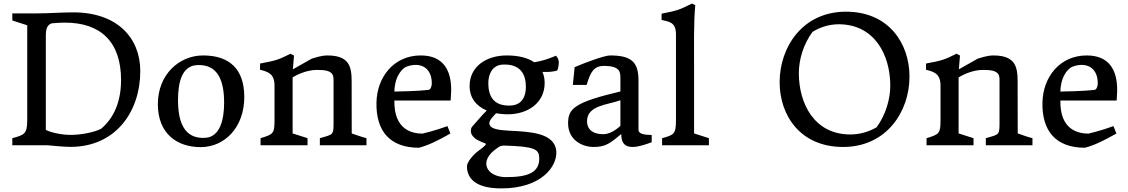

<svg xmlns="http://www.w3.org/2000/svg" viewBox="-20 -823 6390 1088"><path d="M49.8 0H247.6C297.4 4.9 349.6 9.3 379.9 9.3C634.8 9.3 774.9 -189.5 774.9 -420.4C774.9 -607.9 644.5 -752.9 396 -752.9C317.4 -752.9 264.2 -747.1 185.5 -747.1H49.8V-707L134.3 -679.7V-142.6C134.3 -64 118.2 -58.6 49.8 -40ZM239.7 -86.4V-619.1C239.7 -666.5 250 -681.6 272.9 -690.9C308.1 -694.3 337.9 -694.8 347.7 -694.8C550.8 -694.8 666 -585.9 666 -369.6C666 -211.9 599.1 -132.3 553.2 -93.3C511.7 -71.8 434.1 -58.6 382.3 -58.6C314.5 -58.6 260.7 -76.7 239.7 -86.4Z M874.5 -232.4C874.5 -67.4 981.4 10.7 1116.7 10.7C1252.9 10.7 1364.3 -100.6 1364.3 -273.4C1364.3 -433.6 1278.3 -508.8 1130.9 -508.8C995.6 -508.8 874.5 -401.4 874.5 -232.4ZM988.8 -256.3C988.8 -355.5 1010.3 -449.2 1095.7 -454.1C1216.8 -460.9 1250 -362.8 1250 -241.2C1250 -148.4 1228.5 -47.4 1143.6 -42C1021.5 -34.2 988.8 -134.8 988.8 -256.3Z M1456.5 0H1722.7V-40L1638.2 -66.9V-384.3C1667 -402.3 1721.2 -426.8 1775.9 -426.8C1827.1 -426.8 1845.7 -420.9 1860.8 -406.2C1866.2 -400.4 1870.1 -386.7 1870.1 -373.5V-143.6C1870.1 -54.7 1873 -63.5 1792.5 -40V0H2056.6V-40C2037.6 -43.9 1973.1 -66.9 1973.1 -66.9L1972.7 -318.4C1972.2 -416 1984.4 -508.8 1835.4 -508.8C1798.8 -508.8 1759.3 -494.1 1746.6 -490.7C1696.3 -462.4 1639.6 -430.2 1639.6 -430.2L1646 -508.3L1626.5 -518.6C1553.7 -482.4 1543 -480 1453.6 -462.9V-427.7C1495.1 -417 1535.6 -407.7 1535.6 -338.4V-142.6C1535.6 -65.4 1528.3 -62 1456.5 -40Z M2113.3 -242.2C2109.9 -82 2188 14.2 2354 14.2C2408.2 0 2460.9 -25.9 2532.2 -66.4L2515.6 -108.4C2447.8 -83 2374.5 -65.9 2374.5 -65.9C2316.9 -65.9 2211.9 -85.9 2214.8 -253.4H2533.7C2533.7 -253.4 2536.1 -287.6 2536.6 -306.2C2539.1 -428.7 2488.8 -508.8 2364.3 -508.8C2210.9 -508.8 2116.2 -385.7 2113.3 -242.2ZM2214.8 -304.2C2217.8 -403.8 2268.6 -439.9 2283.7 -445.3C2362.3 -474.1 2426.8 -439.9 2426.8 -351.1C2426.8 -334 2419.9 -315.4 2409.2 -314C2393.1 -312 2343.8 -306.2 2214.8 -304.2Z M2648.4 -76.2C2650.4 -52.2 2676.8 -32.7 2695.3 -24.9C2710 -19 2713.4 -15.6 2728 -11.2C2732.9 -9.3 2735.4 -6.3 2730.5 -1C2713.9 17.6 2694.3 27.8 2677.2 43C2646 70.8 2628.9 99.1 2627 113.3C2626 119.1 2626 127.9 2627.4 138.7C2636.2 194.8 2683.6 244.6 2820.8 244.6C3047.9 244.6 3138.2 120.1 3132.3 34.7C3125 -72.3 2977.5 -76.7 2863.8 -82.5C2821.8 -85.4 2757.3 -87.9 2752.9 -122.1C2750.5 -139.6 2774.4 -163.6 2791 -181.2C2811.5 -178.2 2833.5 -175.3 2856.4 -175.3C2972.2 -175.3 3066.4 -240.7 3066.4 -353C3066.4 -376.5 3062 -397.5 3053.7 -415.5C3080.6 -414.6 3108.4 -415 3136.7 -422.9C3142.6 -432.6 3146.5 -449.7 3146.5 -470.2C3146.5 -480.5 3142.1 -496.1 3130.4 -507.3C3088.9 -489.7 3050.8 -476.6 3007.3 -470.2C2969.7 -496.1 2916 -508.8 2851.6 -508.8C2735.4 -508.8 2641.1 -445.8 2641.1 -335.4C2641.1 -267.1 2679.7 -221.2 2738.3 -196.8C2706.5 -165 2681.2 -133.8 2654.8 -104.5C2648.9 -97.2 2647.5 -84 2648.4 -76.2ZM2874 -225.1C2773.4 -220.2 2747.1 -282.2 2747.1 -352.1C2747.1 -400.9 2768.6 -454.1 2828.6 -457C2928.7 -461.9 2960 -401.9 2960 -332C2960 -284.2 2943.8 -228.5 2874 -225.1ZM2794.9 18.1C2805.2 10.7 2814.9 1 2839.8 2C3009.3 6.8 3033.2 23.4 3035.6 68.4C3040 156.7 2968.8 180.7 2847.7 180.7C2737.3 180.7 2688.5 90.8 2794.9 18.1Z M3199.2 -124C3199.2 -31.2 3276.9 9.8 3344.2 9.8C3412.6 9.8 3438 -11.7 3500.5 -63.5C3500.5 -14.2 3518.6 9.8 3564.5 9.8C3600.6 9.8 3647 -7.3 3672.9 -17.1V-57.6C3672.9 -60.5 3598.1 -52.7 3598.1 -87.4V-368.2C3598.1 -475.6 3553.2 -508.8 3436.5 -508.8C3407.7 -508.8 3300.8 -470.7 3236.3 -442.4L3226.1 -341.8H3304.2C3326.2 -414.1 3343.3 -449.7 3405.3 -449.7C3493.2 -448.2 3495.6 -415.5 3495.6 -379.4V-304.7C3232.4 -242.7 3199.2 -206.5 3199.2 -124ZM3306.6 -136.2C3306.6 -227.1 3424.8 -228.5 3495.6 -254.9V-109.9C3468.3 -84 3432.6 -62.5 3397.9 -62.5C3346.7 -62.5 3306.6 -84 3306.6 -136.2Z M3731.9 0H3997.1V-40L3913.1 -66.9V-439.5C3913.1 -559.1 3910.6 -701.7 3919.9 -793L3901.9 -803.2C3829.6 -767.1 3817.9 -762.7 3729 -745.6V-710C3771.5 -699.7 3810.5 -698.2 3810.5 -628.4V-142.6C3810.5 -64 3800.3 -58.6 3731.9 -40Z M4397.9 -357.4C4397.9 -169.9 4514.2 9.8 4757.3 9.8C5003.9 9.8 5133.8 -190.9 5133.8 -388.7C5133.8 -576.2 5017.1 -756.8 4773.9 -756.8C4527.3 -756.8 4397.9 -555.2 4397.9 -357.4ZM4506.8 -408.2C4506.8 -484.4 4531.7 -570.8 4584 -642.1C4625 -668 4676.8 -685.5 4732.9 -685.5C4936.5 -685.5 5024.9 -510.3 5024.9 -337.9C5024.9 -261.7 4999.5 -172.9 4947.3 -101.6C4906.2 -77.6 4854.5 -61 4798.3 -61C4594.7 -61 4506.8 -235.8 4506.8 -408.2Z M5230.5 0H5496.6V-40L5412.1 -66.9V-384.3C5440.9 -402.3 5495.1 -426.8 5549.8 -426.8C5601.1 -426.8 5619.6 -420.9 5634.8 -406.2C5640.1 -400.4 5644 -386.7 5644 -373.5V-143.6C5644 -54.7 5647 -63.5 5566.4 -40V0H5830.6V-40C5811.5 -43.9 5747.1 -66.9 5747.1 -66.9L5746.6 -318.4C5746.1 -416 5758.3 -508.8 5609.4 -508.8C5572.8 -508.8 5533.2 -494.1 5520.5 -490.7C5470.2 -462.4 5413.6 -430.2 5413.6 -430.2L5419.9 -508.3L5400.4 -518.6C5327.6 -482.4 5316.9 -480 5227.5 -462.9V-427.7C5269 -417 5309.6 -407.7 5309.6 -338.4V-142.6C5309.6 -65.4 5302.2 -62 5230.5 -40Z M5887.2 -242.2C5883.8 -82 5961.9 14.2 6127.9 14.2C6182.1 0 6234.9 -25.9 6306.2 -66.4L6289.6 -108.4C6221.7 -83 6148.4 -65.9 6148.4 -65.9C6090.8 -65.9 5985.8 -85.9 5988.8 -253.4H6307.6C6307.6 -253.4 6310.1 -287.6 6310.5 -306.2C6313 -428.7 6262.7 -508.8 6138.2 -508.8C5984.9 -508.8 5890.1 -385.7 5887.2 -242.2ZM5988.8 -304.2C5991.7 -403.8 6042.5 -439.9 6057.6 -445.3C6136.2 -474.1 6200.7 -439.9 6200.7 -351.1C6200.7 -334 6193.8 -315.4 6183.1 -314C6167 -312 6117.7 -306.2 5988.8 -304.2Z"/></svg>

Font: Donegal One
Style: Regular
Weight: 400
Designer: Gary Lonergan
Foundry: Sorkin Type Co.
Version: Version 1.004